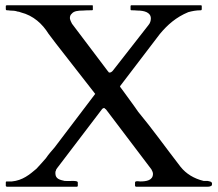

<svg xmlns="http://www.w3.org/2000/svg" viewBox="-20 -708 826 728"><path d="M2 -4C2 -3 2 -2 3 -2C4 0 5 0 6 0H271C273 0 274 0 274 -2C275 -2 275 -3 275 -4V-16C275 -22 263 -22 252 -22C244 -21 234 -22 225 -22C208 -26 190 -29 190 -51C190 -55 190 -58 192 -61C192 -64 194 -67 197 -71L366 -293C367 -294 368 -296 369 -296C370 -298 371 -298 374 -298C376 -298 378 -298 378 -296L382 -293L554 -66C556 -62 560 -55 560 -49C560 -24 535 -20 511 -20C504 -21 493 -22 493 -18C492 -17 492 -17 492 -16V-4C492 -3 492 -2 493 -2C494 0 495 0 496 0H765C770 0 774 0 778 -2C782 -2 784 -6 784 -11C784 -20 775 -20 767 -22H752C715 -31 686 -49 665 -75C604 -154 558 -219 504 -284C480 -319 464 -339 445 -366C440 -372 438 -376 436 -378L435 -381L586 -579C615 -614 648 -643 694 -662C709 -666 724 -669 741 -669C744 -669 745 -671 745 -673V-685C745 -686 745 -686 744 -687C744 -688 743 -688 741 -688H479C477 -688 476 -688 476 -687C475 -686 475 -686 475 -685V-673C475 -670 476 -669 479 -669C485 -669 492 -669 501 -668C525 -668 552 -662 552 -638C552 -629 549 -620 543 -613L411 -444C408 -440 403 -433 396 -433C394 -433 393 -433 392 -434C392 -435 391 -436 389 -438L253 -618C251 -621 245 -634 245 -639C245 -646 247 -652 252 -656C260 -666 275 -668 295 -668C305 -669 316 -669 328 -669C330 -669 331 -670 332 -670V-687C331 -688 330 -688 328 -688H6C4 -688 2 -687 2 -685V-673C2 -672 2 -672 3 -670C4 -670 5 -669 6 -669C9 -669 13 -669 18 -668C29 -668 39 -667 47 -664C52 -664 56 -662 59 -661C107 -649 141 -617 164 -580C174 -567 183 -555 192 -543L341 -352L187 -149C176 -136 164 -123 154 -108C142 -94 130 -81 118 -68C92 -46 66 -24 25 -20H6C3 -20 2 -19 2 -16Z"/></svg>

Font: fbb
Style: Regular
Weight: 400
Designer: David J. Perry, Michael Sharpe
Version: Version 1.045